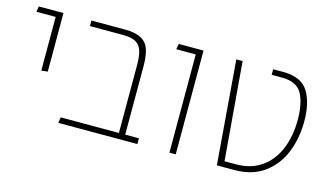

<svg xmlns="http://www.w3.org/2000/svg" viewBox="-70 -781 1730 1001"><g transform="rotate(15 795.0 -280.0)"><path d="M133 -530H29L34 -560H167V-244L133 -240Z M716 -31V0H289L294 -31H608V-397Q608 -446 599 -474Q590 -502 566.5 -516Q543 -530 498 -530H318V-560H498Q555 -560 586.5 -543Q618 -526 630 -491.5Q642 -457 642 -399V-31Z M889 -530H784L789 -560H923V0H889Z M1100 -560H1134L1178 -31H1239Q1321 -31 1377.5 -71Q1434 -111 1462.5 -180.5Q1491 -250 1491 -339Q1491 -425 1463.5 -477.5Q1436 -530 1352 -530H1299V-560H1352Q1451 -560 1488.5 -500Q1526 -440 1526 -339Q1526 -249 1495.5 -172Q1465 -95 1400.5 -47.5Q1336 0 1239 0H1145Z"/></g></svg>

Font: FiraGO UltraLight
Style: Regular
Weight: 200
Designer: bBox Type
Foundry: bBox Type GmbH
Version: Version 1.001